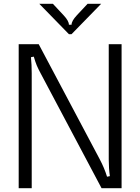

<svg xmlns="http://www.w3.org/2000/svg" viewBox="-20 -997 744 1017"><path d="M79 0V-763H185L508 -154Q533 -107 547 -61L562 -64Q556 -105 556 -153V-763H624V0H518L195 -609Q182 -633 174.5 -651Q167 -669 159 -697L144 -694Q148 -654 148 -609V0ZM345 -816 188 -977H260L317 -916Q345 -886 345 -866H359Q359 -886 387 -916L444 -977H516L359 -816Z"/></svg>

Font: Open Sauce Sans Light
Style: Regular
Weight: 300
Designer: Alfredo Marco Pradil
Foundry: Creative Sauce Fz LLC
Version: Version 1.477